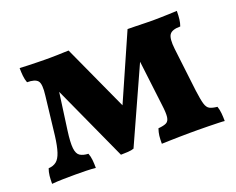

<svg xmlns="http://www.w3.org/2000/svg" viewBox="-82 -601 913 743"><g transform="rotate(-20 374.0 -229.0)"><path d="M307.8 -11.8 151.8 -354.1H170.7L145.6 -170.9Q139 -122.6 141.7 -99Q144.4 -75.3 156.9 -67.3Q169.4 -59.3 190.9 -58.3Q196 -45.1 197.5 -29.7Q199 -14.3 199 3Q182.1 1 159.4 0.5Q136.7 0 115.1 0Q93.9 0 66.5 0.5Q39.1 1 18.9 3Q18.9 -14.7 20.4 -29.7Q22 -44.6 27 -58.3Q46.5 -59.3 59.3 -69.4Q72 -79.5 79.8 -103.4Q87.6 -127.2 92.7 -167.7L111 -326.4Q117.1 -373.6 105.9 -386.7Q94.7 -399.7 62.2 -399.7Q57.1 -413.4 55.6 -428.6Q54 -443.7 54 -461Q68.6 -460 88.1 -459.5Q107.7 -459 126.8 -458.5Q145.9 -458 157.4 -458Q166.5 -458 180.2 -458Q193.9 -458 209.2 -458.5Q224.4 -459 236.8 -459.5Q249.2 -460 255.2 -460L395.7 -152.6H362.6L498.1 -460Q511.3 -460 531.1 -459.5Q550.9 -459 570.4 -458.5Q589.9 -458 601.5 -458Q614.1 -458 631.3 -458.5Q648.6 -459 667.4 -459.5Q686.1 -460 701.3 -461Q701.3 -441.1 699.5 -426.7Q697.8 -412.4 693.2 -399.7Q659 -399.7 648.6 -384.6Q638.2 -369.5 643.3 -325.5L664.7 -145.9Q669.7 -107.8 674.9 -89.8Q680.1 -71.8 691.1 -66Q702.1 -60.3 722.2 -58.3Q726.8 -45.1 728.3 -29.7Q729.8 -14.3 729.8 3Q722.9 2 704.4 1.5Q686 1 663.1 0.5Q640.3 0 619.5 0Q598.7 0 587.2 0Q568 0 545.1 0.5Q522.1 1 502.3 1.5Q482.4 2 471 2.5Q471 -17.3 472.5 -30.4Q474.1 -43.6 479.1 -58.3Q502.1 -60.3 512.6 -65.8Q523.1 -71.3 525.3 -87.8Q527.5 -104.4 523 -137.9L497.1 -352H512.8L361.5 -17.3Q352.4 -13.8 336.9 -12.8Q321.4 -11.8 307.8 -11.8Z"/></g></svg>

Font: Vollkorn
Style: Regular
Weight: 400
Designer: Friedrich Althausen
Foundry: Friedrich Althausen
Version: Version 5.001